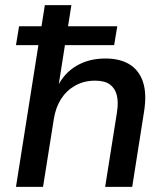

<svg xmlns="http://www.w3.org/2000/svg" viewBox="-20 -725 647 745"><path d="M42 0 129 -550H42L54 -623H141L154 -705H257L244 -623H435L423 -550H232L206 -385H201Q228 -441 276.5 -469.5Q325 -498 389 -498Q446 -498 483 -475Q520 -452 535 -406.5Q550 -361 539 -292L493 0H388L434 -290Q440 -330 433 -356.5Q426 -383 406 -397.5Q386 -412 349 -412Q306 -412 272 -393Q238 -374 217 -341Q196 -308 189 -264L147 0Z"/></svg>

Font: Nunito Sans 10pt SemiBold
Style: Italic
Weight: 600
Italic angle: -9°
Designer: Vernon Adams
Foundry: Vernon Adams
Version: Version 3.101;gftools[0.9.27]